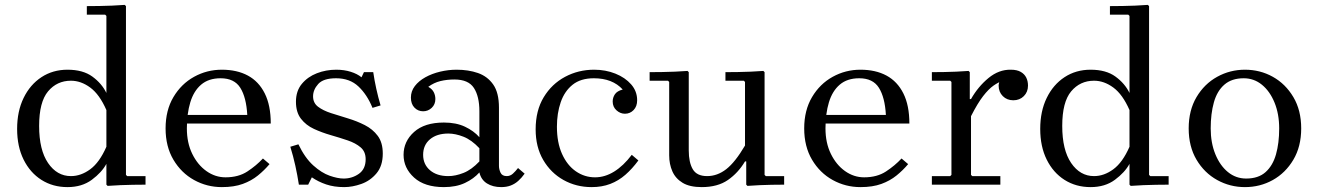

<svg xmlns="http://www.w3.org/2000/svg" viewBox="-20 -755 5390 785"><path d="M495 -40 500 -35H575V0Q549 0 523.5 0.5Q498 1 472 2Q446 3 420 5L415 0V-85Q396 -50 355.5 -20Q315 10 256 10Q196 10 149.5 -19.5Q103 -49 76.5 -102.5Q50 -156 50 -228Q50 -300 76.5 -354.5Q103 -409 149.5 -439.5Q196 -470 256 -470Q319 -470 357.5 -442Q396 -414 415 -375V-690L410 -695H335V-730Q361 -730 387 -730.5Q413 -731 438.5 -732Q464 -733 490 -735L495 -730ZM415 -155V-305Q387 -369 349 -397Q311 -425 270 -425Q213 -425 176.5 -381.5Q140 -338 140 -240Q140 -142 176.5 -88.5Q213 -35 270 -35Q311 -35 349 -63Q387 -91 415 -155Z M902 -30Q955 -30 991.5 -54Q1028 -78 1055 -107L1082 -84Q1061 -59 1034.5 -37.5Q1008 -16 972.5 -3Q937 10 887 10Q826 10 773.5 -19Q721 -48 689 -102Q657 -156 657 -230Q657 -304 689 -358Q721 -412 773.5 -441Q826 -470 887 -470Q949 -470 993.5 -446Q1038 -422 1062.5 -373Q1087 -324 1087 -250H737V-285H991Q987 -357 962.5 -396Q938 -435 882 -435Q833 -435 802.5 -409Q772 -383 758 -336.5Q744 -290 744 -230Q744 -171 766 -126Q788 -81 824 -55.5Q860 -30 902 -30Z M1260 -361Q1260 -334 1280.5 -318.5Q1301 -303 1333.5 -292.5Q1366 -282 1402.5 -271Q1439 -260 1471.5 -243.5Q1504 -227 1524.5 -199.5Q1545 -172 1545 -127Q1545 -77 1519.5 -46.5Q1494 -16 1457.5 -3Q1421 10 1387 10Q1346 10 1313.5 -1Q1281 -12 1255 -30L1240 0H1202Q1196 -39 1187.5 -77.5Q1179 -116 1167 -155L1200 -165Q1227 -109 1261 -78.5Q1295 -48 1328 -36.5Q1361 -25 1385 -25Q1420 -25 1447.5 -44.5Q1475 -64 1475 -104Q1475 -135 1454.5 -152.5Q1434 -170 1401.5 -181Q1369 -192 1332.5 -202.5Q1296 -213 1263.5 -228Q1231 -243 1210.5 -269.5Q1190 -296 1190 -339Q1190 -383 1214 -412Q1238 -441 1275.5 -455.5Q1313 -470 1355 -470Q1387 -470 1414 -461.5Q1441 -453 1458 -439L1468 -460H1506Q1511 -426 1518.5 -392Q1526 -358 1536 -324L1503 -314Q1481 -368 1445.5 -401.5Q1410 -435 1354 -435Q1302 -435 1281 -411.5Q1260 -388 1260 -361Z M2029 10Q1995 10 1971 -5Q1947 -20 1940 -50V-300Q1940 -361 1917.5 -395.5Q1895 -430 1838 -430Q1807 -430 1780.5 -423.5Q1754 -417 1731 -400Q1747 -391 1753.5 -378Q1760 -365 1760 -350Q1760 -328 1745 -314Q1730 -300 1710 -300Q1689 -300 1674.5 -315Q1660 -330 1660 -356Q1660 -382 1676 -403Q1692 -424 1719 -439Q1746 -454 1779.5 -462Q1813 -470 1847 -470Q1895 -470 1934 -456.5Q1973 -443 1996.5 -409.5Q2020 -376 2020 -315V-77Q2020 -63 2026.5 -49Q2033 -35 2052 -35Q2066 -35 2077 -45Q2088 -55 2098 -68L2125 -45Q2113 -28 2099 -15.5Q2085 -3 2068 3.5Q2051 10 2029 10ZM1795 10Q1716 10 1673 -29Q1630 -68 1630 -122Q1630 -177 1673 -215.5Q1716 -254 1795 -254Q1845 -254 1881 -237Q1917 -220 1940 -194V-149Q1908 -183 1875 -196Q1842 -209 1813 -209Q1766 -209 1738 -185.5Q1710 -162 1710 -122Q1710 -83 1738 -59Q1766 -35 1813 -35Q1842 -35 1875 -48Q1908 -61 1940 -95V-50Q1917 -24 1881 -7Q1845 10 1795 10Z M2399 10Q2336 10 2284 -19Q2232 -48 2201 -101Q2170 -154 2170 -226Q2170 -303 2203 -357.5Q2236 -412 2290.5 -441Q2345 -470 2409 -470Q2456 -470 2496 -454Q2536 -438 2560.5 -410Q2585 -382 2585 -345Q2585 -320 2570.5 -305Q2556 -290 2535 -290Q2516 -290 2500.5 -304Q2485 -318 2485 -340Q2485 -356 2494 -369.5Q2503 -383 2526 -389Q2505 -412 2475.5 -423.5Q2446 -435 2408 -435Q2354 -435 2321 -408.5Q2288 -382 2272.5 -337Q2257 -292 2257 -237Q2257 -172 2278 -125.5Q2299 -79 2334.5 -54.5Q2370 -30 2413 -30Q2453 -30 2491 -53.5Q2529 -77 2563 -122L2590 -99Q2565 -65 2537 -40.5Q2509 -16 2475 -3Q2441 10 2399 10Z M3106 -40 3111 -35H3186V0Q3160 0 3135.5 0.5Q3111 1 3086.5 2Q3062 3 3036 5L3031 0V-95H3026Q2998 -48 2956 -19Q2914 10 2849 10Q2800 10 2771 -7.5Q2742 -25 2729 -54.5Q2716 -84 2716 -120V-420L2711 -425H2636V-460Q2662 -460 2688 -460.5Q2714 -461 2739.5 -462Q2765 -463 2791 -465L2796 -460V-140Q2796 -91 2812.5 -63Q2829 -35 2871 -35Q2913 -35 2949.5 -63.5Q2986 -92 3026 -160V-420L3021 -425H2946V-460Q2972 -460 2998 -460.5Q3024 -461 3049.5 -462Q3075 -463 3101 -465L3106 -460Z M3513 -30Q3566 -30 3602.5 -54Q3639 -78 3666 -107L3693 -84Q3672 -59 3645.5 -37.5Q3619 -16 3583.5 -3Q3548 10 3498 10Q3437 10 3384.5 -19Q3332 -48 3300 -102Q3268 -156 3268 -230Q3268 -304 3300 -358Q3332 -412 3384.5 -441Q3437 -470 3498 -470Q3560 -470 3604.5 -446Q3649 -422 3673.5 -373Q3698 -324 3698 -250H3348V-285H3602Q3598 -357 3573.5 -396Q3549 -435 3493 -435Q3444 -435 3413.5 -409Q3383 -383 3369 -336.5Q3355 -290 3355 -230Q3355 -171 3377 -126Q3399 -81 3435 -55.5Q3471 -30 3513 -30Z M3950 -350Q3979 -401 4021.5 -436Q4064 -471 4113 -470Q4138 -470 4153.5 -461Q4169 -452 4176 -437.5Q4183 -423 4183 -405Q4183 -379 4166 -362Q4149 -345 4123 -345Q4097 -345 4080 -362Q4063 -379 4063 -405Q4063 -414 4069 -429Q4075 -444 4082 -451L4081 -425Q4062 -419 4042 -405Q4022 -391 3999.5 -362Q3977 -333 3950 -280ZM3950 -40 3955 -35H4070V0H3790V-35H3865L3870 -40V-420L3865 -425H3790V-460Q3816 -460 3840.5 -460.5Q3865 -461 3889.5 -462Q3914 -463 3940 -465L3945 -460V-350H3950Z M4678 -40 4683 -35H4758V0Q4732 0 4706.5 0.5Q4681 1 4655 2Q4629 3 4603 5L4598 0V-85Q4579 -50 4538.5 -20Q4498 10 4439 10Q4379 10 4332.5 -19.5Q4286 -49 4259.5 -102.5Q4233 -156 4233 -228Q4233 -300 4259.5 -354.5Q4286 -409 4332.5 -439.5Q4379 -470 4439 -470Q4502 -470 4540.5 -442Q4579 -414 4598 -375V-690L4593 -695H4518V-730Q4544 -730 4570 -730.5Q4596 -731 4621.5 -732Q4647 -733 4673 -735L4678 -730ZM4598 -155V-305Q4570 -369 4532 -397Q4494 -425 4453 -425Q4396 -425 4359.5 -381.5Q4323 -338 4323 -240Q4323 -142 4359.5 -88.5Q4396 -35 4453 -35Q4494 -35 4532 -63Q4570 -91 4598 -155Z M5070 -470Q5132 -470 5184 -441Q5236 -412 5268 -358Q5300 -304 5300 -230Q5300 -156 5268 -102Q5236 -48 5184 -19Q5132 10 5070 10Q5009 10 4956.5 -19Q4904 -48 4872 -102Q4840 -156 4840 -230Q4840 -304 4872 -358Q4904 -412 4956.5 -441Q5009 -470 5070 -470ZM5075 -25Q5125 -25 5154.5 -51.5Q5184 -78 5197 -124Q5210 -170 5210 -230Q5210 -289 5191 -335.5Q5172 -382 5139.5 -408.5Q5107 -435 5065 -435Q5016 -435 4986 -409Q4956 -383 4943 -336.5Q4930 -290 4930 -230Q4930 -171 4949 -124.5Q4968 -78 5000.5 -51.5Q5033 -25 5075 -25Z"/></svg>

Font: Brygada 1918
Style: Regular
Weight: 400
Designer: Mateusz Machalski | Borys Kosmynka | Przemek Hoffer
Foundry: NIEPODLEGLA 2018
Version: Version 3.006